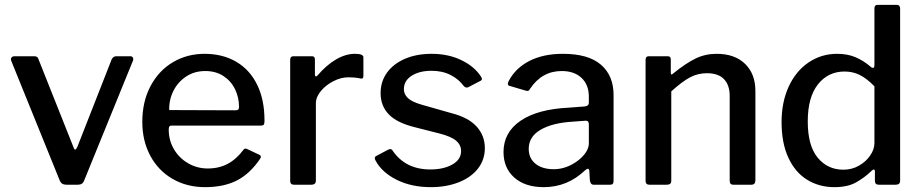

<svg xmlns="http://www.w3.org/2000/svg" viewBox="-20 -762 3803 792"><path d="M529 -513 327 -17Q321 0 301 0H254Q234 0 227 -16L26 -512Q25 -514 25 -517Q25 -523 29 -526.5Q33 -530 39 -530H122Q136 -530 139 -517L283 -155Q286 -145 290 -145Q294 -145 299 -156L441 -518Q448 -530 459 -530H518Q525 -530 528 -524.5Q531 -519 529 -513Z M837 -67Q883 -67 919 -86Q955 -105 985 -145Q988 -149 992 -149Q997 -149 1000 -147L1051 -123Q1056 -120 1056 -115Q1056 -112 1053 -107Q1011 -45 957 -17.5Q903 10 826 10Q751 10 692 -24Q633 -58 600 -119.5Q567 -181 567 -259Q567 -343 601 -407Q635 -471 693.5 -505.5Q752 -540 824 -540Q898 -540 954 -507.5Q1010 -475 1040.5 -413Q1071 -351 1071 -266V-262Q1071 -253 1068.5 -248.5Q1066 -244 1056 -244H686Q676 -244 676 -228Q676 -183 697.5 -146.5Q719 -110 756 -88.5Q793 -67 837 -67ZM949 -307Q959 -307 962.5 -310Q966 -313 966 -321Q966 -360 949.5 -394Q933 -428 901.5 -448.5Q870 -469 827 -469Q782 -469 748 -446.5Q714 -424 695.5 -387.5Q677 -351 678 -308Z M1177 -16V-515Q1177 -530 1190 -530H1267Q1279 -530 1279 -517V-454Q1279 -448 1282.5 -447Q1286 -446 1290 -451Q1327 -494 1366.5 -517Q1406 -540 1444 -540Q1479 -540 1479 -526V-448Q1479 -436 1468 -438Q1449 -443 1415 -443Q1387 -443 1356 -427.5Q1325 -412 1304 -387Q1283 -362 1283 -336V-17Q1283 0 1264 0H1193Q1177 0 1177 -16Z M1760 -470Q1710 -470 1678 -449.5Q1646 -429 1646 -394Q1646 -374 1662 -358Q1678 -342 1720 -330L1843 -295Q1913 -277 1946.5 -239.5Q1980 -202 1980 -151Q1980 -103 1951.5 -66.5Q1923 -30 1872 -10Q1821 10 1757 10Q1677 10 1616 -20.5Q1555 -51 1529 -100Q1526 -105 1526 -109Q1526 -115 1531 -118L1580 -144Q1586 -147 1590 -147Q1595 -147 1598 -143Q1651 -63 1755 -63Q1810 -63 1846 -83.5Q1882 -104 1882 -139Q1882 -164 1861.5 -181.5Q1841 -199 1794 -211L1692 -237Q1618 -255 1584 -290Q1550 -325 1550 -378Q1550 -426 1576.5 -462.5Q1603 -499 1650.5 -519.5Q1698 -540 1761 -540Q1829 -540 1883 -514Q1937 -488 1964 -446Q1968 -440 1968 -436Q1968 -432 1963 -429L1911 -402Q1909 -401 1905 -401Q1899 -401 1894 -406Q1873 -435 1839 -452.5Q1805 -470 1760 -470Z M2223 10Q2146 10 2101.5 -29.5Q2057 -69 2057 -135Q2057 -216 2127.5 -264Q2198 -312 2328 -318L2393 -323Q2409 -325 2409 -338V-363Q2409 -412 2379 -440.5Q2349 -469 2297 -469Q2215 -469 2166 -395Q2163 -389 2159.5 -387.5Q2156 -386 2149 -388L2081 -408Q2075 -410 2075 -416Q2075 -420 2078 -427Q2106 -481 2163.5 -510.5Q2221 -540 2302 -540Q2407 -540 2459 -495Q2511 -450 2511 -370V-17Q2511 -7 2507.5 -3.5Q2504 0 2496 0H2429Q2415 0 2413 -20L2411 -58Q2409 -66 2405 -66Q2402 -66 2394 -60Q2321 10 2223 10ZM2395 -264 2341 -260Q2258 -255 2209.5 -226.5Q2161 -198 2161 -148Q2161 -109 2189 -86.5Q2217 -64 2264 -64Q2318 -64 2366 -101Q2409 -136 2409 -171V-249Q2409 -265 2395 -264Z M2643 -16V-515Q2643 -530 2656 -530H2735Q2747 -530 2747 -517V-462Q2747 -456 2749.5 -455Q2752 -454 2757 -459Q2809 -501 2849 -520.5Q2889 -540 2936 -540Q3011 -540 3053.5 -498.5Q3096 -457 3096 -387V-18Q3096 0 3079 0H3005Q2990 0 2990 -16V-366Q2990 -411 2966.5 -435.5Q2943 -460 2896 -460Q2858 -460 2825.5 -442.5Q2793 -425 2749 -385V-17Q2749 -8 2744.5 -4Q2740 0 2730 0H2659Q2643 0 2643 -16Z M3589 -16V-54Q3589 -63 3584 -63Q3581 -63 3576 -58Q3546 -29 3511 -9.5Q3476 10 3422 10Q3359 10 3309.5 -20.5Q3260 -51 3232 -111.5Q3204 -172 3204 -258Q3204 -341 3233.5 -405Q3263 -469 3315.5 -504.5Q3368 -540 3433 -540Q3476 -540 3509 -526Q3542 -512 3571 -487Q3576 -482 3581 -482Q3587 -482 3587 -494V-727Q3587 -742 3600 -742H3680Q3686 -742 3689.5 -738Q3693 -734 3693 -727V-17Q3693 -8 3688.5 -4Q3684 0 3674 0H3605Q3589 0 3589 -16ZM3464 -467Q3396 -467 3354 -414Q3312 -361 3312 -261Q3312 -161 3353 -111.5Q3394 -62 3459 -62Q3494 -62 3523 -78.5Q3552 -95 3569.5 -120.5Q3587 -146 3587 -172V-406Q3557 -437 3528 -452Q3499 -467 3464 -467Z"/></svg>

Font: Libre Franklin Medium
Style: Regular
Weight: 500
Designer: Pablo Impallari, Rodrigo Fuenzalida
Foundry: Impallari Type
Version: Version 1.002; ttfautohint (v1.5)